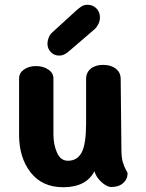

<svg xmlns="http://www.w3.org/2000/svg" viewBox="-20 -783 613 805"><path d="M515 -57Q515 -32 496.5 -15.5Q478 1 447 1Q428 1 405.5 -19.5Q383 -40 376 -65Q341 2 245 2Q157 2 108.5 -60Q60 -122 60 -218V-454Q60 -477 80.5 -491.5Q101 -506 131 -506Q161 -506 182.5 -491.5Q204 -477 204 -454V-220Q204 -177 219 -143Q234 -109 265 -109Q304 -109 322.5 -144Q341 -179 341 -267V-452Q341 -479 360.5 -495Q380 -511 412 -511Q445 -511 465.5 -495Q486 -479 486 -452L489 -158Q489 -123 495 -103Q501 -83 508 -71Q515 -59 515 -57ZM179 -600Q179 -612 184 -625Q189 -638 198 -646L291 -731Q310 -749 321.5 -756Q333 -763 347 -763Q369 -763 384 -748Q399 -733 399 -710Q399 -695 392.5 -682Q386 -669 376 -660L276 -574Q262 -561 251 -555.5Q240 -550 228 -550Q207 -550 193 -564.5Q179 -579 179 -600Z"/></svg>

Font: Mali
Style: Bold
Weight: 700
Designer: Kitiyaporn Chalermlarp | Katatrad Aksorn Co.,Ltd.
Foundry: Cadson Demak Co.,Ltd.
Version: Version 1.000; ttfautohint (v1.6)